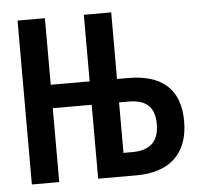

<svg xmlns="http://www.w3.org/2000/svg" viewBox="-44 -584 651 629"><g transform="rotate(-5 281.5 -269.5)"><path d="M36 0H126V-243H254V0H380C488 0 551 -55 551 -163C551 -271 489 -320 380 -320H344V-539H254V-320H126V-539H36ZM344 -77V-243H374C429 -243 461 -222 461 -161C461 -101 427 -77 374 -77Z"/></g></svg>

Font: Noto Sans Mono SemiCondensed Medium
Style: Regular
Weight: 500
Width: 4
Designer: Monotype Design Team
Foundry: Monotype Imaging Inc.
Version: Version 2.014